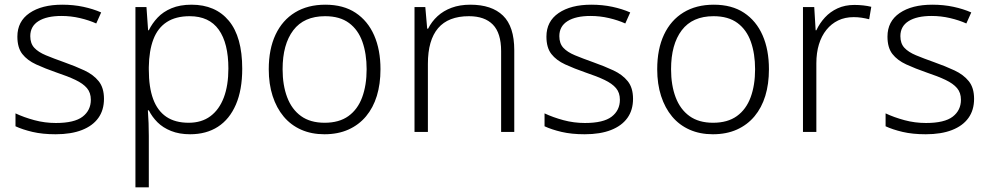

<svg xmlns="http://www.w3.org/2000/svg" viewBox="-20 -562 4216 818"><path d="M423 -141Q423 -93 399 -59.5Q375 -26 329 -8Q283 10 217 10Q161 10 118.5 0Q76 -10 46 -24V-79Q82 -62 126.5 -50Q171 -38 218 -38Q297 -38 332 -65Q367 -92 367 -137Q367 -167 350.5 -186.5Q334 -206 301.5 -221.5Q269 -237 221 -253Q172 -270 134 -287.5Q96 -305 75 -332Q54 -359 54 -406Q54 -471 106 -506.5Q158 -542 245 -542Q293 -542 335 -533Q377 -524 411 -509L390 -462Q359 -476 320.5 -485Q282 -494 242 -494Q179 -494 144 -472Q109 -450 109 -408Q109 -377 126 -358.5Q143 -340 175.5 -326.5Q208 -313 253 -297Q301 -280 339.5 -262Q378 -244 400.5 -216Q423 -188 423 -141Z M796 -542Q898 -542 955 -473.5Q1012 -405 1012 -269Q1012 -179 985 -116.5Q958 -54 908.5 -22Q859 10 790 10Q744 10 709 -4Q674 -18 651 -41Q628 -64 614 -92H610Q612 -67 613 -37.5Q614 -8 614 17V236H557V-532H604L611 -433H614Q628 -462 651.5 -487Q675 -512 711 -527Q747 -542 796 -542ZM788 -493Q729 -493 690.5 -468Q652 -443 633.5 -394.5Q615 -346 614 -276V-266Q614 -190 632.5 -140Q651 -90 688.5 -64.5Q726 -39 784 -39Q839 -39 876.5 -67Q914 -95 933.5 -146.5Q953 -198 953 -270Q953 -378 912 -435.5Q871 -493 788 -493Z M1601 -267Q1601 -204 1585.5 -153.5Q1570 -103 1539.5 -66.5Q1509 -30 1464.5 -10Q1420 10 1362 10Q1307 10 1263 -9.5Q1219 -29 1188.5 -65.5Q1158 -102 1141.5 -153Q1125 -204 1125 -267Q1125 -353 1154 -414.5Q1183 -476 1237 -509Q1291 -542 1366 -542Q1443 -542 1495 -507.5Q1547 -473 1574 -411.5Q1601 -350 1601 -267ZM1184 -267Q1184 -199 1203.5 -147.5Q1223 -96 1262.5 -67.5Q1302 -39 1363 -39Q1425 -39 1464.5 -67.5Q1504 -96 1523 -147.5Q1542 -199 1542 -267Q1542 -333 1524 -384Q1506 -435 1467 -464Q1428 -493 1365 -493Q1275 -493 1229.5 -433Q1184 -373 1184 -267Z M1984 -542Q2075 -542 2123 -495.5Q2171 -449 2171 -348V0H2115V-344Q2115 -421 2080 -457Q2045 -493 1978 -493Q1890 -493 1846.5 -442Q1803 -391 1803 -290V0H1746V-532H1792L1800 -440H1804Q1819 -470 1844 -493Q1869 -516 1904 -529Q1939 -542 1984 -542Z M2677 -141Q2677 -93 2653 -59.5Q2629 -26 2583 -8Q2537 10 2471 10Q2415 10 2372.5 0Q2330 -10 2300 -24V-79Q2336 -62 2380.5 -50Q2425 -38 2472 -38Q2551 -38 2586 -65Q2621 -92 2621 -137Q2621 -167 2604.5 -186.5Q2588 -206 2555.5 -221.5Q2523 -237 2475 -253Q2426 -270 2388 -287.5Q2350 -305 2329 -332Q2308 -359 2308 -406Q2308 -471 2360 -506.5Q2412 -542 2499 -542Q2547 -542 2589 -533Q2631 -524 2665 -509L2644 -462Q2613 -476 2574.5 -485Q2536 -494 2496 -494Q2433 -494 2398 -472Q2363 -450 2363 -408Q2363 -377 2380 -358.5Q2397 -340 2429.5 -326.5Q2462 -313 2507 -297Q2555 -280 2593.5 -262Q2632 -244 2654.5 -216Q2677 -188 2677 -141Z M3256 -267Q3256 -204 3240.5 -153.5Q3225 -103 3194.5 -66.5Q3164 -30 3119.5 -10Q3075 10 3017 10Q2962 10 2918 -9.5Q2874 -29 2843.5 -65.5Q2813 -102 2796.5 -153Q2780 -204 2780 -267Q2780 -353 2809 -414.5Q2838 -476 2892 -509Q2946 -542 3021 -542Q3098 -542 3150 -507.5Q3202 -473 3229 -411.5Q3256 -350 3256 -267ZM2839 -267Q2839 -199 2858.5 -147.5Q2878 -96 2917.5 -67.5Q2957 -39 3018 -39Q3080 -39 3119.5 -67.5Q3159 -96 3178 -147.5Q3197 -199 3197 -267Q3197 -333 3179 -384Q3161 -435 3122 -464Q3083 -493 3020 -493Q2930 -493 2884.5 -433Q2839 -373 2839 -267Z M3620 -541Q3639 -541 3657.5 -539Q3676 -537 3692 -533L3683 -480Q3667 -484 3651 -486.5Q3635 -489 3617 -489Q3580 -489 3551 -475Q3522 -461 3501 -435Q3480 -409 3469 -373Q3458 -337 3458 -292V0H3401V-532H3449L3455 -433H3458Q3472 -463 3494.5 -487.5Q3517 -512 3548.5 -526.5Q3580 -541 3620 -541Z M4130 -141Q4130 -93 4106 -59.5Q4082 -26 4036 -8Q3990 10 3924 10Q3868 10 3825.5 0Q3783 -10 3753 -24V-79Q3789 -62 3833.5 -50Q3878 -38 3925 -38Q4004 -38 4039 -65Q4074 -92 4074 -137Q4074 -167 4057.5 -186.5Q4041 -206 4008.5 -221.5Q3976 -237 3928 -253Q3879 -270 3841 -287.5Q3803 -305 3782 -332Q3761 -359 3761 -406Q3761 -471 3813 -506.5Q3865 -542 3952 -542Q4000 -542 4042 -533Q4084 -524 4118 -509L4097 -462Q4066 -476 4027.5 -485Q3989 -494 3949 -494Q3886 -494 3851 -472Q3816 -450 3816 -408Q3816 -377 3833 -358.5Q3850 -340 3882.5 -326.5Q3915 -313 3960 -297Q4008 -280 4046.5 -262Q4085 -244 4107.5 -216Q4130 -188 4130 -141Z"/></svg>

Font: Noto Sans Hebrew Light
Style: Regular
Weight: 300
Designer: Monotype Design Team
Foundry: Monotype Imaging Inc.
Version: Version 2.003